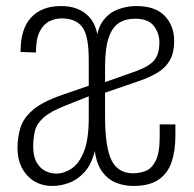

<svg xmlns="http://www.w3.org/2000/svg" viewBox="-20 -607 644 636"><path d="M154 9Q102 9 70 -26Q38 -61 38 -117Q38 -152 47.5 -183.5Q57 -215 88.5 -242.5Q120 -270 187 -293L274 -323V-409Q274 -489 252.5 -517.5Q231 -546 184 -546Q163 -546 143.5 -536.5Q124 -527 111.5 -502.5Q99 -478 99 -433L48 -435Q48 -512 83.5 -549.5Q119 -587 182 -587Q240 -587 273 -553.5Q306 -520 306 -454H299Q299 -505 318.5 -534Q338 -563 368.5 -575Q399 -587 431 -587Q495 -587 526 -554Q557 -521 557 -471Q557 -434 543.5 -409Q530 -384 503.5 -367.5Q477 -351 439 -338L328 -300V-223Q328 -119 349.5 -76Q371 -33 421 -33Q442 -33 462 -40.5Q482 -48 495.5 -74Q509 -100 509 -155V-195H561V-157Q561 -108 548.5 -70.5Q536 -33 505.5 -12Q475 9 421 9Q392 9 365 -1.5Q338 -12 319 -37.5Q300 -63 294 -107Q283 -62 259.5 -36.5Q236 -11 208 -1Q180 9 154 9ZM166 -32Q192 -32 217 -48.5Q242 -65 258 -105Q274 -145 274 -217V-288L201 -259Q149 -239 125.5 -218.5Q102 -198 96 -174.5Q90 -151 90 -122Q90 -88 102 -68Q114 -48 131.5 -40Q149 -32 166 -32ZM328 -335 430 -371Q474 -387 491 -407.5Q508 -428 508 -467Q508 -496 490 -520.5Q472 -545 427 -545Q396 -545 374 -531Q352 -517 340 -482Q328 -447 328 -384Z"/></svg>

Font: Oswald ExtraLight
Style: Regular
Weight: 250
Designer: Vernon Adams
Foundry: Vernon Adams
Version: Version 4.100; ttfautohint (v1.8.1.43-b0c9)